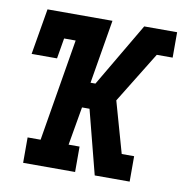

<svg xmlns="http://www.w3.org/2000/svg" viewBox="-65 -593 631 655"><g transform="rotate(10 250.0 -265.0)"><path d="M57 0V-88H102L161 -442H121L109 -371H21L48 -530H273L236 -309H253L383 -530H497V-442H442L333 -265L383 -88H426V0H305L248 -221H222L199 -88H237V0Z"/></g></svg>

Font: Iosevka Curly Slab SmBdObl
Style: Regular
Weight: 600
Italic angle: -9°
Monospace: yes
Designer: Belleve Invis
Foundry: Belleve Invis
Version: Version 11.0.0; ttfautohint (v1.8.3)